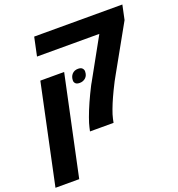

<svg xmlns="http://www.w3.org/2000/svg" viewBox="-199 -757 1038 1121"><g transform="rotate(-20 320.5 -196.0)"><path d="M255.4 0Q256.8 -5.9 258.1 -11.7Q259.3 -17.6 260.7 -23.4Q265.1 -44.4 278.1 -80.3Q291 -116.2 310.5 -160.2Q330.1 -204.1 353 -249Q355.5 -253.9 357.9 -258.1Q360.4 -262.2 362.3 -265.6L501.5 -516.6H114.3L138.7 -631.8H686.5L667.5 -542L511.2 -262.7Q502.9 -249 490.7 -225.6Q478.5 -202.1 467.3 -178.7Q456.1 -155.3 449.7 -141.1Q435.5 -109.9 423.6 -78.1Q411.6 -46.4 406.7 -23.4L401.9 0ZM-46.4 240.2 84.5 -377.9H232.4L101.1 240.2ZM296.9 -286.6Q278.3 -286.6 270.8 -294.7Q263.2 -302.7 263.2 -312.5Q263.2 -337.4 277.3 -352.5Q291.5 -367.7 314.5 -367.7Q333 -367.7 340.8 -358.9Q348.6 -350.1 348.6 -340.3Q348.6 -314 333.3 -300.3Q317.9 -286.6 296.9 -286.6Z"/></g></svg>

Font: Open Sans
Style: Bold Italic
Weight: 700
Italic angle: -12°
Designer: Monotype Design Team
Foundry: Monotype Imaging Inc.
Version: Version 3.003; ttfautohint (v1.8.4)